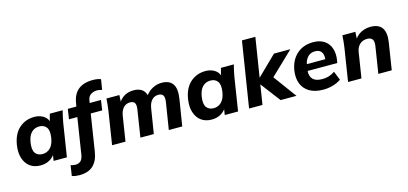

<svg xmlns="http://www.w3.org/2000/svg" viewBox="-76 -1303 4440 2089"><g transform="rotate(-15 2144.0 -258.5)"><path d="M232 11Q162 11 114.5 -24Q67 -59 46.5 -122.5Q26 -186 39 -270Q59 -393 130 -455Q201 -517 299 -517Q355 -517 396.5 -493Q438 -469 452 -428L473 -507H618Q609 -474 602 -440.5Q595 -407 589 -375L530 0H380L390 -63Q364 -28 324 -8.5Q284 11 232 11ZM285 -103Q336 -103 372 -138.5Q408 -174 420 -247Q433 -329 406 -366Q379 -403 325 -403Q273 -403 237.5 -368Q202 -333 190 -260Q177 -178 203.5 -140.5Q230 -103 285 -103Z M927 -535Q934 -581 965.5 -600Q997 -619 1032 -619Q1049 -619 1063 -616Q1077 -613 1090 -609L1109 -725Q1090 -733 1067 -736.5Q1044 -740 1021 -740Q914 -740 854 -691Q794 -642 779 -544L772 -507H676L659 -394H753L689 15Q681 63 658 82.5Q635 102 602 102Q573 102 547 92L529 209Q547 217 569 220Q591 223 613 223Q713 223 768 172Q823 121 839 22L904 -394H1033L1050 -507H922Z M1039 0 1098 -375Q1107 -439 1111 -507H1257L1253 -434Q1312 -517 1419 -517Q1472 -517 1507 -494.5Q1542 -472 1555 -426Q1586 -468 1633.5 -492.5Q1681 -517 1732 -517Q1821 -517 1858 -463.5Q1895 -410 1877 -296L1829 0H1678L1726 -301Q1734 -352 1719.5 -376Q1705 -400 1667 -400Q1621 -400 1592 -368Q1563 -336 1554 -280L1509 0H1358L1405 -301Q1414 -352 1400 -376Q1386 -400 1348 -400Q1301 -400 1272 -368Q1243 -336 1234 -280L1190 0Z M2160 11Q2090 11 2042.5 -24Q1995 -59 1974.5 -122.5Q1954 -186 1967 -270Q1987 -393 2058 -455Q2129 -517 2227 -517Q2283 -517 2324.5 -493Q2366 -469 2380 -428L2401 -507H2546Q2537 -474 2530 -440.5Q2523 -407 2517 -375L2458 0H2308L2318 -63Q2292 -28 2252 -8.5Q2212 11 2160 11ZM2213 -103Q2264 -103 2300 -138.5Q2336 -174 2348 -247Q2361 -329 2334 -366Q2307 -403 2253 -403Q2201 -403 2165.5 -368Q2130 -333 2118 -260Q2105 -178 2131.5 -140.5Q2158 -103 2213 -103Z M2582 0 2699 -736H2850L2780 -296H2782L2998 -507H3183L2925 -260L3116 0H2937L2770 -220H2768L2733 0Z M3417 11Q3324 11 3263 -25Q3202 -61 3177 -125Q3152 -189 3165 -273Q3183 -386 3256 -451.5Q3329 -517 3441 -517Q3515 -517 3564.5 -484.5Q3614 -452 3634 -394.5Q3654 -337 3643 -263L3637 -230H3303Q3299 -169 3331.5 -136Q3364 -103 3438 -103Q3474 -103 3508.5 -113Q3543 -123 3578 -147L3618 -47Q3576 -18 3524.5 -3.5Q3473 11 3417 11ZM3436 -416Q3385 -416 3354.5 -384.5Q3324 -353 3314 -304H3522Q3527 -360 3504.5 -388Q3482 -416 3436 -416Z M3697 0 3756 -375Q3765 -439 3769 -507H3915L3911 -432Q3942 -474 3987.5 -495.5Q4033 -517 4087 -517Q4271 -517 4236 -298L4189 0H4038L4085 -298Q4094 -353 4076 -376.5Q4058 -400 4018 -400Q3967 -400 3934 -369Q3901 -338 3893 -286L3848 0Z"/></g></svg>

Font: Winston
Style: Bold Italic
Weight: 700
Italic angle: -9°
Designer: Original fonts by Vernon Adams / Changes by Cristiano Sobral
Foundry: Original fonts by Vernon Adams / Changes by Cristiano Sobral
Version: Version 2.503;July 17, 2020;FontCreator 13.0.0.2655 64-bit